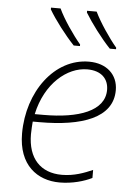

<svg xmlns="http://www.w3.org/2000/svg" viewBox="-55 -808 602 859"><g transform="rotate(5 246.5 -378.0)"><path d="M417 -606H445V-613C411 -653 366 -720 344 -766H301V-758C329 -712 376 -649 417 -606ZM255 -606H283V-613C249 -653 203 -720 182 -766H139V-758C166 -712 214 -649 255 -606ZM245 10C303 10 356 -6 390 -23V-59C353 -43 308 -25 252 -25C157 -25 99 -85 99 -194C99 -215 101 -237 102 -251H133C322 -251 460 -298 460 -423C460 -493 409 -540 330 -540C175 -540 59 -382 59 -194C59 -52 145 10 245 10ZM148 -285H108C138 -425 235 -505 325 -505C389 -505 421 -470 421 -421C421 -326 305 -285 148 -285Z"/></g></svg>

Font: Noto Sans ExtraLight
Style: Italic
Weight: 200
Italic angle: -12°
Designer: Monotype Design Team
Foundry: Monotype Imaging Inc.
Version: Version 2.013